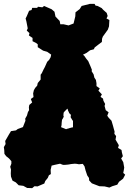

<svg xmlns="http://www.w3.org/2000/svg" viewBox="-26 -948 670 997"><path d="M141 29 115 28 95 17 71 14 56 -1 39 -10 31 -31 30 -47 31 -68 27 -82 33 -98V-111L21 -125L6 -137L-3 -149L-4 -169L-6 -184L3 -200L1 -216L8 -228L20 -249L31 -267L57 -271L66 -278L93 -288L106 -321L105 -332L114 -348L119 -366L125 -376L124 -391L126 -403L141 -416L134 -434L148 -444L146 -463L150 -480L157 -492L167 -503L170 -517L185 -535V-560L191 -568L200 -587L207 -600L219 -627L229 -637L237 -651L240 -666L259 -671L263 -678L282 -686H314L333 -693L351 -685L365 -686L381 -679L388 -676L411 -659L422 -643L432 -631L445 -601L451 -586L450 -578L460 -562L464 -545L472 -533L475 -516V-501L492 -489L485 -477L503 -458L496 -445L509 -436L511 -425L520 -408L517 -398L523 -376L538 -365L531 -347L538 -337L553 -321L561 -294L565 -279L569 -265L568 -253L577 -241L574 -223L581 -211L591 -194L587 -180L605 -169L607 -156L612 -137L603 -125L614 -106L619 -78L617 -65L614 -50L624 -41L613 -20L592 -4L583 11L557 19L542 26L517 20L490 19L451 4L437 -11L436 -24L427 -37L418 -64L413 -84L404 -97L393 -96L384 -95L373 -97L363 -98L352 -97L342 -96L332 -94L324 -93L312 -92H301L293 -95L286 -98L258 -92L242 -88L237 -66L238 -44L228 -38L222 -24L209 -8L204 5L169 20L153 19ZM317 -277 322 -279 330 -281 336 -283 343 -285 347 -286 353 -287V-320L350 -324L348 -327L346 -331L343 -335L341 -339V-343L342 -348V-352L333 -361L331 -367L329 -370L327 -375L326 -379L324 -384L310 -370L305 -364L304 -360V-356L303 -350L305 -342L300 -332L296 -326L294 -308V-303L293 -295L291 -288L295 -286L303 -283ZM285 -645 273 -651 256 -653 219 -679 198 -685 170 -703V-718L161 -725L143 -734V-751L124 -764L127 -776L113 -789L118 -801L111 -837L107 -852L113 -864L125 -892L138 -896L141 -907H167L171 -913L194 -910L203 -917L242 -900L257 -887L262 -862L284 -839L287 -822H304L330 -816L356 -826L365 -863L366 -884L388 -901L398 -917L441 -928H465L470 -919L481 -917L502 -906L510 -897L528 -881L533 -865L527 -852L542 -844L540 -811L534 -794L508 -758L504 -747L503 -730L496 -725L466 -702L461 -692L442 -687L423 -673L397 -660L385 -659L360 -654L300 -650Z"/></svg>

Font: Winky Rough Black
Style: Regular
Weight: 900
Designer: Simon Atzbach
Foundry: typofactur
Version: Version 1.206; ttfautohint (v1.8.4.7-5d5b)